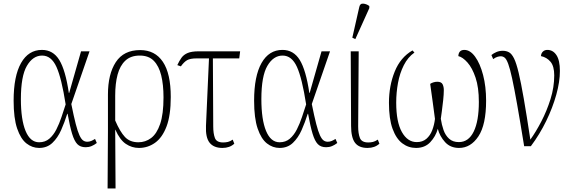

<svg xmlns="http://www.w3.org/2000/svg" viewBox="-20 -826 3230 1085"><path d="M201 10Q162 10 129.5 -15.5Q97 -41 77 -99.5Q57 -158 57 -257Q57 -396 99 -470Q141 -544 217 -544Q280 -544 315 -487Q350 -430 369 -301H371L438 -536H486L383 -238Q397 -168 408 -125.5Q419 -83 429 -61.5Q439 -40 449.5 -32.5Q460 -25 473 -25Q485 -25 495.5 -29.5Q506 -34 517 -41L527 -18Q513 -7 497.5 -0.5Q482 6 464 6Q434 6 417 -11.5Q400 -29 387.5 -70Q375 -111 362 -183H360Q345 -135 325.5 -91Q306 -47 276 -18.5Q246 10 201 10ZM201 -22Q235 -22 258.5 -42Q282 -62 298.5 -94.5Q315 -127 327.5 -164.5Q340 -202 351 -236Q328 -384 299 -448Q270 -512 218 -512Q166 -512 132 -454Q98 -396 98 -266Q98 -150 124.5 -86Q151 -22 201 -22Z M588 239 590 -86V-292Q590 -407 634.5 -475Q679 -543 772 -543Q856 -543 900.5 -476.5Q945 -410 945 -278Q945 -174 921 -111Q897 -48 856 -19Q815 10 765 10Q725 10 691 -13Q657 -36 632 -93H631L633 239ZM762 -22Q802 -22 834 -46Q866 -70 885 -125.5Q904 -181 904 -276Q904 -347 891 -400Q878 -453 849 -482.5Q820 -512 770 -512Q719 -512 688.5 -483.5Q658 -455 644.5 -404.5Q631 -354 631 -286V-145Q658 -82 686 -52Q714 -22 762 -22Z M1237 10Q1188 10 1164.5 -19.5Q1141 -49 1144 -115L1161 -496H1092Q1055 -496 1037.5 -486Q1020 -476 1002 -451L982 -458Q993 -482 1005.5 -499.5Q1018 -517 1040.5 -526.5Q1063 -536 1103 -536H1337L1332 -496H1183L1185 -112Q1185 -71 1194.5 -46Q1204 -21 1241 -21Q1255 -21 1268 -24Q1281 -27 1295 -37L1304 -14Q1278 10 1237 10Z M1560 10Q1521 10 1488.5 -15.5Q1456 -41 1436 -99.5Q1416 -158 1416 -257Q1416 -396 1458 -470Q1500 -544 1576 -544Q1639 -544 1674 -487Q1709 -430 1728 -301H1730L1797 -536H1845L1742 -238Q1756 -168 1767 -125.5Q1778 -83 1788 -61.5Q1798 -40 1808.5 -32.5Q1819 -25 1832 -25Q1844 -25 1854.5 -29.5Q1865 -34 1876 -41L1886 -18Q1872 -7 1856.5 -0.5Q1841 6 1823 6Q1793 6 1776 -11.5Q1759 -29 1746.5 -70Q1734 -111 1721 -183H1719Q1704 -135 1684.5 -91Q1665 -47 1635 -18.5Q1605 10 1560 10ZM1560 -22Q1594 -22 1617.5 -42Q1641 -62 1657.5 -94.5Q1674 -127 1686.5 -164.5Q1699 -202 1710 -236Q1687 -384 1658 -448Q1629 -512 1577 -512Q1525 -512 1491 -454Q1457 -396 1457 -266Q1457 -150 1483.5 -86Q1510 -22 1560 -22Z M2057 10Q2008 10 1986 -19.5Q1964 -49 1964 -115L1962 -536H2007L2004 -112Q2004 -71 2014 -46Q2024 -21 2061 -21Q2075 -21 2087.5 -24Q2100 -27 2115 -37L2124 -14Q2098 10 2057 10ZM1988 -605 1971 -613 2010 -785Q2014 -807 2032.5 -805.5Q2051 -804 2067 -792V-780Z M2331 10Q2288 10 2253.5 -16Q2219 -42 2198.5 -98Q2178 -154 2178 -245Q2178 -341 2210.5 -421.5Q2243 -502 2311 -541L2322 -529Q2285 -503 2262 -457.5Q2239 -412 2229 -357Q2219 -302 2219 -246Q2219 -137 2251 -80Q2283 -23 2335 -23Q2368 -23 2389.5 -41.5Q2411 -60 2422.5 -90Q2434 -120 2438 -154Q2432 -201 2425 -251.5Q2418 -302 2411 -352Q2418 -357 2429 -360.5Q2440 -364 2451 -364Q2474 -364 2481 -350Q2488 -336 2488 -317Q2488 -293 2484.5 -260.5Q2481 -228 2477 -198.5Q2473 -169 2471 -155Q2476 -121 2486.5 -91Q2497 -61 2518 -42Q2539 -23 2573 -23Q2628 -23 2657 -82.5Q2686 -142 2686 -250Q2686 -332 2667.5 -387Q2649 -442 2622 -472.5Q2595 -503 2570 -509Q2572 -544 2604 -544Q2637 -544 2665 -505.5Q2693 -467 2710 -402Q2727 -337 2727 -257Q2727 -121 2683.5 -55.5Q2640 10 2574 10Q2525 10 2495 -23Q2465 -56 2454 -98Q2442 -55 2411.5 -22.5Q2381 10 2331 10Z M2942 0Q2919 -142 2902.5 -235Q2886 -328 2874 -383Q2862 -438 2852 -465Q2842 -492 2832 -500Q2822 -508 2810 -508Q2801 -508 2790 -504.5Q2779 -501 2767 -492L2757 -515Q2769 -525 2785.5 -532Q2802 -539 2821 -539Q2841 -539 2856.5 -530.5Q2872 -522 2885 -495.5Q2898 -469 2911 -414.5Q2924 -360 2940 -268Q2956 -176 2977 -37Q3008 -80 3039 -139.5Q3070 -199 3091 -266Q3112 -333 3112 -400Q3112 -452 3091 -477Q3070 -502 3037 -509Q3038 -525 3048 -534.5Q3058 -544 3073 -544Q3105 -544 3124.5 -514.5Q3144 -485 3144 -425Q3144 -364 3123.5 -290.5Q3103 -217 3066.5 -142Q3030 -67 2980 0Z"/></svg>

Font: Noto Serif Condensed ExtraLight
Style: Regular
Weight: 200
Width: 3
Designer: Monotype Design Team
Foundry: Monotype Imaging Inc.
Version: Version 2.013; ttfautohint (v1.8.4.7-5d5b)